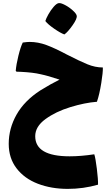

<svg xmlns="http://www.w3.org/2000/svg" viewBox="-20 -762 716 1232"><path d="M206 112Q206 241 427 241Q500 241 585 228Q593 252 601.5 321Q610 390 609 423Q515 450 415 450Q309 450 223 417Q137 384 86.5 318.5Q36 253 36 161Q36 62 86.5 -27Q137 -116 239 -182Q307 -224 362 -251Q288 -276 239 -286Q193 -297 115 -301L86 -302L81 -307Q84 -347 98 -404Q112 -461 126 -489Q155 -493 170 -493Q224 -493 278 -473Q332 -453 409 -412Q491 -370 541 -349.5Q591 -329 640 -329Q641 -298 630 -230Q618 -155 602 -109Q524 -103 431 -74.5Q338 -46 272 2Q206 50 206 112ZM271 -627Q275 -642 290 -669Q305 -696 324 -718Q343 -740 357 -742Q370 -744 397 -730Q424 -716 447 -695Q470 -674 472 -662Q477 -644 445.5 -599.5Q414 -555 393 -541Q368 -550 327.5 -578Q287 -606 271 -627Z"/></svg>

Font: Lalezar
Style: Bold
Weight: 700
Designer: Borna Izadpanah
Foundry: Borna Izadpanah
Version: Version 1.003;January 24, 2021;FontCreator 13.0.0.2683 64-bi